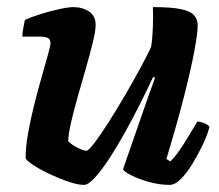

<svg xmlns="http://www.w3.org/2000/svg" viewBox="-20 -520 616 540"><path d="M216 0Q199 0 172.5 -9Q146 -18 118.5 -31Q91 -44 72.5 -56.5Q54 -69 52 -75Q52 -106 59 -145.5Q66 -185 76.5 -226.5Q87 -268 97.5 -304.5Q108 -341 115 -366.5Q122 -392 122 -398Q122 -410 114 -413.5Q106 -417 92 -417H43Q43 -430 46 -443.5Q49 -457 50 -464Q65 -471 91.5 -479.5Q118 -488 145 -494Q172 -500 186 -500Q212 -500 230.5 -487.5Q249 -475 249 -450Q249 -433 241 -400.5Q233 -368 221.5 -328Q210 -288 198.5 -247.5Q187 -207 179.5 -174Q172 -141 172 -123Q181 -113 198 -104.5Q215 -96 223 -96Q229 -96 246 -118.5Q263 -141 286 -177Q309 -213 332.5 -253.5Q356 -294 375.5 -330Q395 -366 405 -388Q409 -413 410 -444.5Q411 -476 410 -500Q461 -500 488 -494.5Q515 -489 525.5 -477.5Q536 -466 536 -448Q536 -427 526.5 -376Q517 -325 497.5 -248.5Q478 -172 448 -73L459 -66Q470 -76 484 -96Q498 -116 511.5 -139Q525 -162 535 -178Q544 -178 555.5 -173Q567 -168 569 -163Q564 -142 551 -114.5Q538 -87 522 -60.5Q506 -34 489 -17Q472 0 457 0Q429 0 400 -8Q371 -16 350 -26.5Q329 -37 326 -44L376 -188Q388 -223 399 -254Q410 -285 416 -301L411 -304Q395 -270 374.5 -229Q354 -188 331.5 -147.5Q309 -107 287 -73.5Q265 -40 246.5 -20Q228 0 216 0Z"/></svg>

Font: Texturina 12pt ExtraBold
Style: Italic
Weight: 800
Italic angle: -11°
Designer: Guillermo Torres Carreño
Foundry: Omnibus-Type
Version: Version 1.002